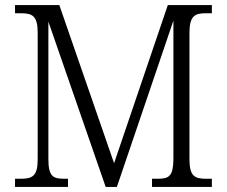

<svg xmlns="http://www.w3.org/2000/svg" viewBox="-20 -734 891 754"><path d="M39 0H247V-32H232C187 -32 170 -42 170 -111V-649L395 0H439L661 -653V-108C660 -42 644 -32 599 -32H577V0H812V-32H790C744 -32 724 -42 724 -110V-604C724 -672 745 -682 789 -682H812V-714H639L428 -93L213 -714H39V-682H62C107 -682 128 -672 128 -605V-108C128 -42 107 -32 61 -32H39Z"/></svg>

Font: Noto Serif Sinhala SemiCondensed Light
Style: Regular
Weight: 300
Width: 4
Designer: Jelle Bosma - Monotype Design Team
Foundry: Monotype Imaging Inc.
Version: Version 2.007